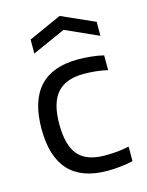

<svg xmlns="http://www.w3.org/2000/svg" viewBox="-118 -848 711 929"><g transform="rotate(-15 237.5 -383.0)"><path d="M108 -701 273 -775 439 -701V-631L274 -705L108 -631ZM304 9Q47 9 47 -269Q47 -549 304 -549Q335 -549 369 -545.5Q403 -542 432 -535V-461Q402 -468 372 -471Q342 -474 313 -474Q222 -474 179 -424.5Q136 -375 136 -270Q136 -163 177.5 -114.5Q219 -66 311 -66Q344 -66 371.5 -68.5Q399 -71 432 -78V-5Q408 1 373 5Q338 9 304 9Z"/></g></svg>

Font: Encode Sans
Style: Regular
Weight: 400
Designer: Pablo Impallari, Andres Torresi
Foundry: Pablo Impallari, Andres Torresi
Version: Version 1.000; ttfautohint (v1.00) -l 8 -r 50 -G 200 -x 14 -